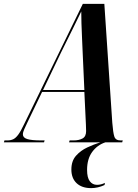

<svg xmlns="http://www.w3.org/2000/svg" viewBox="-77 -734 713 990"><path d="M-57 0 -54 -10H-39Q-22 -10 -9 -16Q4 -22 17 -39.5Q30 -57 47 -93L350 -714H461L502 -101Q506 -50 512.5 -30Q519 -10 544 -10H556L553 0H279L282 -10H303Q330 -10 348.5 -20Q367 -30 367 -58Q367 -65 366.5 -74Q366 -83 366 -92L358 -260H140L64 -102Q55 -83 48 -67.5Q41 -52 41 -41Q41 -24 63.5 -17Q86 -10 135 -10H153L150 0ZM237 -462 145 -270H358L349 -469Q348 -499 346 -538Q344 -577 343 -614Q342 -651 342 -675Q325 -639 298.5 -586Q272 -533 237 -462ZM393 236Q345 236 318 210.5Q291 185 291 140Q291 96 315 69Q339 42 373.5 26Q408 10 440 0H466Q424 14 398 50Q372 86 372 142Q372 182 386 200.5Q400 219 423 219Q444 219 464 209L462 220Q428 236 393 236Z"/></svg>

Font: Noto Serif Display ExtraCondensed
Style: Bold Italic
Weight: 700
Width: 2
Italic angle: -12°
Designer: Monotype Design Team
Foundry: Monotype Imaging Inc.
Version: Version 2.009